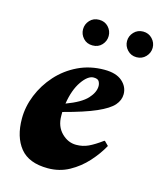

<svg xmlns="http://www.w3.org/2000/svg" viewBox="-105 -752 706 839"><g transform="rotate(15 248.5 -332.5)"><path d="M190 10Q104 10 64.5 -39Q25 -88 25 -171Q25 -225 46.5 -278Q68 -331 107 -374.5Q146 -418 200 -444Q254 -470 319 -470Q372 -470 399.5 -446Q427 -422 427 -388Q427 -361 407 -338Q387 -315 335 -292Q283 -269 188 -244Q188 -236 188 -227Q188 -179 217 -150Q246 -121 283 -121Q313 -121 338.5 -133Q364 -145 398 -170H401L419 -152Q397 -112 363.5 -75Q330 -38 286.5 -14Q243 10 190 10ZM282 -425Q256 -425 229 -386Q202 -347 192 -283Q259 -308 285.5 -337Q312 -366 312 -394Q312 -405 306.5 -415Q301 -425 282 -425ZM240 -559Q214 -559 198 -576.5Q182 -594 182 -617Q182 -640 198 -657.5Q214 -675 240 -675Q266 -675 282 -657.5Q298 -640 298 -617Q298 -594 282 -576.5Q266 -559 240 -559ZM439 -559Q414 -559 397.5 -576.5Q381 -594 381 -617Q381 -640 397.5 -657.5Q414 -675 439 -675Q464 -675 480.5 -657.5Q497 -640 497 -617Q497 -594 480.5 -576.5Q464 -559 439 -559Z"/></g></svg>

Font: Spectral ExtraBold
Style: Italic
Weight: 800
Italic angle: -10°
Designer: Jean-Baptiste Levee
Foundry: Production Type
Version: Version 2.001